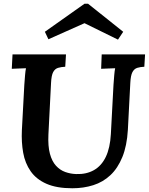

<svg xmlns="http://www.w3.org/2000/svg" viewBox="-20 -991 796 1027"><path d="M756 -700 752 -634Q730 -633 714 -628Q698 -623 688.5 -605.5Q679 -588 677 -547L664 -297Q659 -211 634.5 -151Q610 -91 570.5 -54Q531 -17 479 -0.5Q427 16 367 16Q283 16 228.5 -8Q174 -32 144 -75Q114 -118 104 -174Q94 -230 97 -294L110 -536Q112 -563 114 -588Q116 -613 119 -626Q103 -625 78.5 -624.5Q54 -624 43 -623L47 -700H333L329 -634Q307 -633 290.5 -628Q274 -623 264.5 -605.5Q255 -588 253 -547L239 -272Q236 -209 247 -168.5Q258 -128 279.5 -104.5Q301 -81 329 -71Q357 -61 387 -60Q442 -58 482.5 -81Q523 -104 546 -152Q569 -200 573 -274L587 -536Q589 -563 591 -588Q593 -613 596 -626Q580 -625 556 -624.5Q532 -624 521 -623L524 -700ZM611 -779 432 -867 239 -781 220 -821 432 -971H451L639 -821Z"/></svg>

Font: Lora Italic
Style: Italic
Weight: 400
Italic angle: -3°
Designer: Olga Karpushina, Alexei Vanyashin (Cyrillic)
Foundry: Cyreal
Version: Version 2.210; ttfautohint (v1.8.1.43-b0c9)